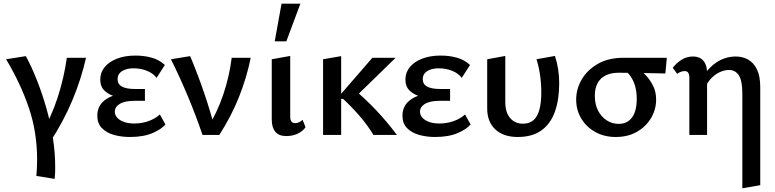

<svg xmlns="http://www.w3.org/2000/svg" viewBox="-20 -731 4197 1040"><path d="M276 238 177 222Q179 200 180 178Q181 156 181 134Q181 -15 136.5 -146.5Q92 -278 13 -410L120 -427Q152 -368 180.5 -295.5Q209 -223 231.5 -144Q254 -65 266.5 16Q279 97 279 174Q279 190 278.5 206Q278 222 276 238ZM342 -418H446Q420 -303 372 -188Q324 -73 250 40L197 9Q258 -97 292.5 -203.5Q327 -310 342 -418Z M683 11Q637 11 596.5 -0.5Q556 -12 531.5 -37.5Q507 -63 507 -104Q507 -164 558.5 -196Q610 -228 699 -228V-196Q651 -196 611.5 -206Q572 -216 547.5 -238.5Q523 -261 523 -300Q523 -338 546.5 -367Q570 -396 613 -413Q656 -430 714 -430Q761 -430 802 -418.5Q843 -407 873 -379L828 -309Q810 -334 776 -347.5Q742 -361 704 -361Q678 -361 658.5 -354Q639 -347 628 -334.5Q617 -322 617 -302Q617 -275 640.5 -262Q664 -249 711 -249H765V-185H711Q656 -185 629 -168.5Q602 -152 602 -126Q602 -108 615 -93.5Q628 -79 651.5 -70.5Q675 -62 707 -62Q748 -62 784.5 -75Q821 -88 846 -111L876 -57Q856 -32 807 -10.5Q758 11 683 11Z M1077 0Q1042 -103 999.5 -205Q957 -307 906 -410L1010 -427Q1052 -327 1086 -227Q1120 -127 1146 -27H1099Q1158 -124 1190.5 -222Q1223 -320 1235 -418H1338Q1317 -313 1275.5 -208Q1234 -103 1168 0Z M1530 6Q1491 6 1471.5 -17Q1452 -40 1452 -84V-410L1552 -428V-100Q1552 -82 1558.5 -73Q1565 -64 1580 -64Q1590 -64 1600.5 -69Q1611 -74 1619 -82L1635 -42Q1621 -21 1593.5 -7.5Q1566 6 1530 6ZM1468 -507 1505 -711H1607L1531 -507Z M2003 0Q1970 -54 1929 -101.5Q1888 -149 1839 -195H1821V-215L1997 -418H2123L1888 -189V-255Q1956 -199 2016.5 -135Q2077 -71 2130 0ZM1730 0V-410L1828 -427V0Z M2336 11Q2290 11 2249.5 -0.5Q2209 -12 2184.5 -37.5Q2160 -63 2160 -104Q2160 -164 2211.5 -196Q2263 -228 2352 -228V-196Q2304 -196 2264.5 -206Q2225 -216 2200.5 -238.5Q2176 -261 2176 -300Q2176 -338 2199.5 -367Q2223 -396 2266 -413Q2309 -430 2367 -430Q2414 -430 2455 -418.5Q2496 -407 2526 -379L2481 -309Q2463 -334 2429 -347.5Q2395 -361 2357 -361Q2331 -361 2311.5 -354Q2292 -347 2281 -334.5Q2270 -322 2270 -302Q2270 -275 2293.5 -262Q2317 -249 2364 -249H2418V-185H2364Q2309 -185 2282 -168.5Q2255 -152 2255 -126Q2255 -108 2268 -93.5Q2281 -79 2304.5 -70.5Q2328 -62 2360 -62Q2401 -62 2437.5 -75Q2474 -88 2499 -111L2529 -57Q2509 -32 2460 -10.5Q2411 11 2336 11Z M2784 11Q2707 11 2663 -30Q2619 -71 2619 -143V-410L2717 -428V-178Q2717 -123 2743 -92Q2769 -61 2813 -61Q2848 -61 2870 -80.5Q2892 -100 2902 -138Q2912 -176 2912 -230Q2912 -277 2905.5 -323Q2899 -369 2886 -410L2986 -428Q2998 -391 3003.5 -354.5Q3009 -318 3009 -280Q3009 -191 2985.5 -125.5Q2962 -60 2912.5 -24.5Q2863 11 2784 11Z M3315 11Q3253 11 3204.5 -16Q3156 -43 3128.5 -89Q3101 -135 3101 -191Q3101 -250 3131.5 -301.5Q3162 -353 3219 -385.5Q3276 -418 3357 -418H3592L3584 -333Q3522 -334 3462.5 -335.5Q3403 -337 3333 -337Q3269 -337 3235.5 -305Q3202 -273 3202 -212Q3202 -166 3219.5 -132Q3237 -98 3266.5 -79Q3296 -60 3331 -60Q3363 -60 3385 -76Q3407 -92 3418 -122Q3429 -152 3429 -194Q3429 -235 3420 -265.5Q3411 -296 3395 -318.5Q3379 -341 3357 -357L3432 -366Q3454 -349 3477.5 -324Q3501 -299 3517.5 -266.5Q3534 -234 3534 -191Q3534 -138 3506.5 -91.5Q3479 -45 3430 -17Q3381 11 3315 11Z M4001 289V-224Q4001 -294 3982 -323Q3963 -352 3929 -352Q3903 -352 3876 -339Q3849 -326 3826.5 -300Q3804 -274 3791 -234L3751 -251Q3778 -309 3810.5 -347.5Q3843 -386 3882 -405.5Q3921 -425 3965 -425Q4002 -425 4032 -408.5Q4062 -392 4080 -355.5Q4098 -319 4098 -259V272ZM3714 0V-310Q3714 -319 3712 -327.5Q3710 -336 3704.5 -341Q3699 -346 3690 -346Q3678 -346 3667.5 -342Q3657 -338 3648 -331L3624 -364Q3645 -391 3673 -408Q3701 -425 3733 -425Q3760 -425 3777 -413.5Q3794 -402 3802 -382Q3810 -362 3810 -334V0Z"/></svg>

Font: Ysabeau Office SemiBold
Style: Regular
Weight: 600
Designer: Christian Thalmann (Catharsis Fonts)
Version: Version 2.001;gftools[0.9.30]; featfreeze: tnum,lnum,ss02